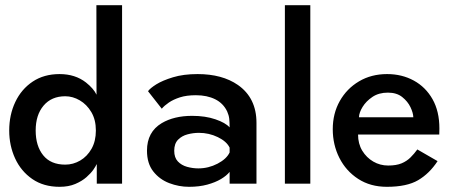

<svg xmlns="http://www.w3.org/2000/svg" viewBox="-20 -708 1754 740"><path d="M209.5 12Q148 12 104.5 -18Q61 -48 38.2 -97.5Q15.5 -147 15.5 -205Q15.5 -265.5 39 -315Q62.5 -364.5 106 -393.5Q149.5 -422.5 209.5 -422.5Q270 -422.5 311.5 -390Q341 -366.5 352 -343L351.5 -688H450.5V0H353V-74.5H352Q349.5 -68 340 -54.2Q330.5 -40.5 313.2 -25.2Q296 -10 270.2 1Q244.5 12 209.5 12ZM231.5 -73.5Q262 -73.5 289 -89.2Q316 -105 332.8 -134.5Q349.5 -164 349.5 -205Q349.5 -246.5 332 -276Q314.5 -305.5 287.5 -321.2Q260.5 -337 231.5 -337Q178.5 -337 148 -301Q117.5 -265 117.5 -205Q117.5 -145.5 146.5 -109.5Q175.5 -73.5 231.5 -73.5Z M708.5 12Q669.5 12 632.2 -2.2Q595 -16.5 570.8 -47.2Q546.5 -78 546.5 -127.5Q546.5 -199.5 603.5 -233.5Q651 -261.5 720.5 -261.5Q771.5 -261.5 810.2 -248.2Q849 -235 865 -217Q865 -237 863.5 -250.5Q862 -264 855.5 -278.5Q840.5 -310 809.2 -325.5Q778 -341 735 -341Q699 -341 673.5 -332.8Q648 -324.5 630.8 -312.8Q613.5 -301 603.5 -289L550.5 -356.5Q558 -367.5 582.2 -382.8Q606.5 -398 646.8 -410.2Q687 -422.5 741.5 -422.5Q836.5 -422.5 897 -380.5Q968.5 -330.5 968.5 -234.5V0H865V-45.5Q853.5 -31 831.8 -18Q810 -5 779 3.5Q748 12 708.5 12ZM744.5 -59Q783.5 -59 818.5 -77.2Q853.5 -95.5 865 -120.5V-139Q853.5 -163 819.5 -179.5Q785.5 -196 746.5 -196Q724.5 -196 702.8 -190.2Q681 -184.5 666.2 -169.5Q651.5 -154.5 651.5 -127Q651.5 -100.5 665.5 -85.8Q679.5 -71 701 -65Q722.5 -59 744.5 -59Z M1176 0H1078V-688H1176Z M1471 12Q1407.5 12 1360.5 -18.5Q1313.5 -49 1288 -99.5Q1262.5 -150 1262.5 -210Q1262.5 -270.5 1289.5 -318.5Q1316.5 -366.5 1363.8 -394.5Q1411 -422.5 1472 -422.5Q1529 -422.5 1574.8 -397.5Q1620.5 -372.5 1647 -325.8Q1673.5 -279 1673.5 -213Q1673.5 -201 1673 -189.5H1360Q1360 -154 1376.2 -127.2Q1392.5 -100.5 1418.8 -85.2Q1445 -70 1476 -70Q1507.5 -70 1527.8 -78.5Q1548 -87 1562.2 -101.2Q1576.5 -115.5 1588.5 -132L1666.5 -87Q1635 -39 1591.5 -13.5Q1548 12 1471 12ZM1573 -256Q1572.5 -273 1562 -295Q1551.5 -317 1530.2 -334Q1509 -351 1475 -351Q1440 -351 1415.5 -334.5Q1391 -318 1377.5 -296Q1364 -274 1363.5 -256Z"/></svg>

Font: Lucymar Sans Medium
Style: Regular
Weight: 500
Foundry: The League of Moveable Type (original font) / Main changes by Cristiano Sobral with portions from Mirco Monsees
Version: Version 2.001;August 30, 2020;FontCreator 13.0.0.2681 64-bit